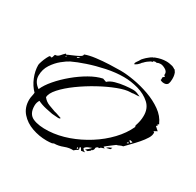

<svg xmlns="http://www.w3.org/2000/svg" viewBox="-138 -771 950 932"><g transform="rotate(30 337.0 -305.0)"><path d="M576 -612Q577 -611 577.5 -611.5Q578 -612 579 -611Q580 -611 581 -610Q582 -609 583 -609L589 -606L592 -603Q593 -602 594 -603Q595 -604 596 -603L599 -597Q605 -591 607 -579Q608 -575 608.5 -569.5Q609 -564 609 -557Q609 -550 608 -543Q607 -536 605 -531Q605 -529 602 -526Q596 -519 583 -519Q574 -519 567.5 -522Q561 -525 562 -526Q564 -528 563.5 -530.5Q563 -533 563 -538Q563 -542 567 -544Q571 -546 571 -548Q572 -551 570 -551.5Q568 -552 566 -553Q565 -555 565.5 -557Q566 -559 566 -560Q566 -575 549.5 -584Q533 -593 522 -592Q520 -592 513.5 -591Q507 -590 505 -587Q504 -586 503 -587.5Q502 -589 500 -588Q494 -589 494 -588.5Q494 -588 491 -587Q490 -587 489.5 -587.5Q489 -588 487 -587Q486 -587 486 -584Q487 -581 476 -579Q468 -574 460.5 -568.5Q453 -563 445 -554L442 -552Q441 -551 439.5 -548.5Q438 -546 436 -544Q426 -533 418.5 -529.5Q411 -526 411 -527Q413 -532 412.5 -533.5Q412 -535 413 -536Q415 -540 416.5 -542Q418 -544 420 -547Q426 -555 427.5 -559Q429 -563 437 -571L446 -580Q449 -583 455 -587.5Q461 -592 462 -593L466 -596Q468 -597 469 -597.5Q470 -598 471 -599Q473 -601 474.5 -600.5Q476 -600 478 -602Q479 -603 480.5 -603.5Q482 -604 483 -605Q484 -606 486 -606Q499 -611 513 -614Q527 -617 542 -617Q551 -617 559.5 -615.5Q568 -614 576 -612ZM229 7Q187 7 147.5 -7Q108 -21 82.5 -50Q57 -79 57 -122Q57 -133 59.5 -143.5Q62 -154 63 -165Q39 -189 25 -223.5Q11 -258 11 -291Q11 -296 16 -311Q21 -326 28 -340Q35 -354 39 -357H40L46 -354Q51 -354 53 -362.5Q55 -371 57 -374Q71 -374 80.5 -385.5Q90 -397 100 -406L104 -402Q111 -406 129.5 -413.5Q148 -421 164 -429.5Q180 -438 178 -446Q201 -455 237 -459.5Q273 -464 310 -465.5Q347 -467 371 -467Q404 -467 447.5 -459.5Q491 -452 534.5 -436.5Q578 -421 612.5 -396.5Q647 -372 662 -337L664 -336L656 -329L661 -327L654 -320L674 -302L656 -292L663 -288H662Q664 -273 653 -255Q642 -237 625.5 -218Q609 -199 592.5 -182.5Q576 -166 566 -155Q557 -154 549.5 -150Q542 -146 533 -144L496 -116L484 -106L493 -101L475 -95L468 -88L463 -90Q451 -84 452 -77.5Q453 -71 445 -63L443 -65L440 -58L427 -48L413 -49Q429 -60 439 -73Q430 -70 419 -65Q408 -60 403 -51L410 -42L420 -37L399 -34L392 -46L387 -48L385 -42L388 -37L385 -30Q379 -28 375 -24.5Q371 -21 366 -17Q344 -19 318 -9Q292 1 268 1L259 5Q252 6 244.5 6.5Q237 7 229 7ZM215 -38Q268 -41 321.5 -60Q375 -79 424 -110Q473 -141 511 -181Q549 -221 569 -265L567 -273Q578 -304 578 -331Q579 -374 551 -399.5Q523 -425 482 -436.5Q441 -448 401 -448Q355 -448 305 -437.5Q255 -427 210.5 -412Q166 -397 137 -383Q121 -375 97.5 -356Q74 -337 56 -309.5Q38 -282 38 -247Q38 -213 71 -190Q83 -218 110.5 -250Q138 -282 173.5 -311.5Q209 -341 246.5 -362.5Q284 -384 317 -391L337 -384Q350 -397 374.5 -404Q399 -411 426 -414Q453 -417 471 -417Q482 -417 493 -413Q504 -409 514 -404Q508 -403 502 -402.5Q496 -402 489 -402Q480 -402 478 -401Q476 -400 465 -400Q439 -400 396.5 -384Q354 -368 306.5 -342Q259 -316 217 -285.5Q175 -255 148.5 -225.5Q122 -196 122 -174Q136 -156 157.5 -148Q179 -140 193 -135Q203 -133 213.5 -129Q224 -125 234 -122Q234 -116 221 -116.5Q208 -117 188 -119Q177 -121 151 -126.5Q125 -132 103 -143Q99 -136 96.5 -128.5Q94 -121 94 -110Q94 -64 127 -49.5Q160 -35 215 -38ZM155 -414Q166 -418 171 -424L157 -420ZM104 -390 109 -394 108 -399Q107 -397 106 -394.5Q105 -392 104 -390ZM589 -186 595 -195 580 -198 578 -195V-193ZM572 -177 581 -179 577 -187ZM499 -107 498 -108Q503 -113 509.5 -116Q516 -119 523 -122H524L519 -112Q514 -110 509 -109.5Q504 -109 499 -107ZM375 -33 383 -35 377 -42 375 -36Z"/></g></svg>

Font: Kolker Brush
Style: Regular
Weight: 400
Designer: Robert E. Leuschke
Foundry: Robert E. Leuschke
Version: Version 1.010; ttfautohint (v1.8.3)